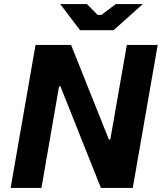

<svg xmlns="http://www.w3.org/2000/svg" viewBox="-20 -920 792 940"><path d="M32 0H183L269 -497H276L474 0H630L752 -700H601L520 -237H513L328 -700H154ZM372 -772H536L679 -900H547L476 -847H458L406 -900H275Z"/></svg>

Font: Fixel Display 20240404
Style: Bold Italic
Weight: 700
Italic angle: -10°
Designer: AlfaBravo + MacPaw
Foundry: Kyrylo Tkachov, Marchela Mozhyna, Serhii Makarenko, Maria Weinstein, Zakhar Kryvoshyya
Version: Version 1.211;Glyphs 3.2 (3225)